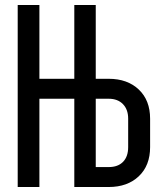

<svg xmlns="http://www.w3.org/2000/svg" viewBox="-20 -750 640 770"><path d="M51 0V-730H138V-434H278V-730H364V-434H416Q491 -434 536.5 -391Q582 -348 582 -274V-160Q582 -86 536.5 -43Q491 0 416 0H278V-354H138V0ZM364 -80H416Q453 -80 473.5 -101Q494 -122 494 -160V-274Q494 -311 473 -332.5Q452 -354 416 -354H364Z"/></svg>

Font: Pitagon Sans Mono Medium
Style: Regular
Weight: 500
Monospace: yes
Designer: Travis Tran
Foundry: Pitagon
Version: Version 1.001; ttfautohint (v1.8.4.7-5d5b);gftools[0.9.26]